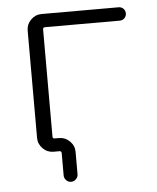

<svg xmlns="http://www.w3.org/2000/svg" viewBox="-49 -587 593 727"><g transform="rotate(-5 248.0 -223.5)"><path d="M136.7 -78.1Q136.7 -71.3 144.5 -71.3H161.1Q184.6 -71.3 201.7 -54.2Q218.8 -37.1 218.8 -13.7V71.3Q218.8 82 210.9 89.8Q203.1 97.7 192.4 97.7Q181.6 97.7 173.8 89.8Q166 82 166 71.3V-13.7Q166 -21.5 158.2 -21.5H135.7Q112.3 -21.5 95.2 -38.6Q78.1 -55.7 78.1 -79.1V-487.3Q78.1 -510.7 95.2 -527.8Q112.3 -544.9 135.7 -544.9H428.7Q439.5 -544.9 446.8 -537.6Q454.1 -530.3 454.1 -519.5Q454.1 -508.8 446.8 -501.5Q439.5 -494.1 428.7 -494.1H144.5Q136.7 -494.1 136.7 -486.3Z"/></g></svg>

Font: irohamaru Light
Style: Regular
Weight: 200
Designer: [Source Han Sans]
Ryoko NISHIZUKA  (kana & ideographs); Paul D. Hunt (Latin, Greek & Cyrillic); Wenlong ZHANG  (bopomofo
Version: Version 1.01